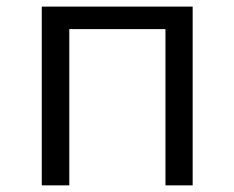

<svg xmlns="http://www.w3.org/2000/svg" viewBox="-20 -559 707 579"><path d="M106 0V-539.1H561V0H479V-471.2H189V0Z"/></svg>

Font: Shanggu Mono N
Style: Regular
Weight: 350
Designer: GuiWonder
Version: Version 1.021